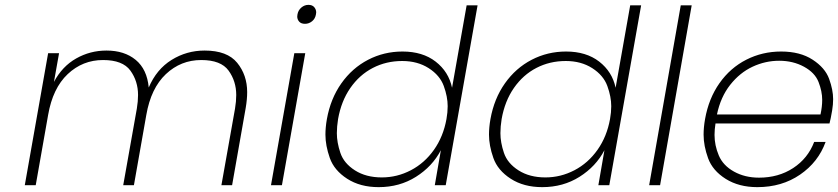

<svg xmlns="http://www.w3.org/2000/svg" viewBox="-20 -762 3448 790"><path d="M822 -554Q915 -554 956 -503.5Q997 -453 997 -383Q997 -353 991 -318L935 0H891L947 -315Q952 -345 952 -371Q952 -428 920.5 -471.5Q889 -515 808 -515Q724 -515 662.5 -457Q601 -399 582 -289L531 0H487L543 -315Q548 -345 548 -371Q548 -428 516.5 -471.5Q485 -515 404 -515Q320 -515 258.5 -457Q197 -399 178 -289L127 0H82L178 -543H223L202 -425Q236 -489 293.5 -521.5Q351 -554 418 -554Q492 -554 538.5 -515.5Q585 -477 592 -402Q624 -477 686 -515.5Q748 -554 822 -554Z M1235 -664Q1219 -664 1211 -673Q1203 -682 1203 -694Q1203 -699 1204 -703Q1207 -720 1220 -731Q1233 -742 1249 -742Q1265 -742 1273 -732.5Q1281 -723 1281 -711Q1281 -707 1280 -703Q1277 -685 1264 -674.5Q1251 -664 1235 -664ZM1236 -543 1140 0H1095L1191 -543Z M1325 -272Q1340 -356 1384.5 -419Q1429 -482 1494.5 -516Q1560 -550 1636 -550Q1719 -550 1772.5 -508.5Q1826 -467 1840 -401L1900 -740H1945L1814 0H1769L1794 -144Q1759 -77 1691.5 -34.5Q1624 8 1538 8Q1462 8 1408.5 -26.5Q1355 -61 1337 -112Q1319 -163 1319 -208Q1319 -238 1325 -272ZM1817 -272Q1822 -300 1822 -325Q1822 -364 1806 -408Q1790 -452 1744 -481.5Q1698 -511 1635 -511Q1569 -511 1514 -482.5Q1459 -454 1421.5 -400Q1384 -346 1371 -272Q1366 -241 1366 -214Q1366 -176 1380.5 -133Q1395 -90 1440.5 -61Q1486 -32 1551 -32Q1614 -32 1670.5 -61.5Q1727 -91 1765.5 -145.5Q1804 -200 1817 -272Z M1998 -272Q2013 -356 2057.5 -419Q2102 -482 2167.5 -516Q2233 -550 2309 -550Q2392 -550 2445.5 -508.5Q2499 -467 2513 -401L2573 -740H2618L2487 0H2442L2467 -144Q2432 -77 2364.5 -34.5Q2297 8 2211 8Q2135 8 2081.5 -26.5Q2028 -61 2010 -112Q1992 -163 1992 -208Q1992 -238 1998 -272ZM2490 -272Q2495 -300 2495 -325Q2495 -364 2479 -408Q2463 -452 2417 -481.5Q2371 -511 2308 -511Q2242 -511 2187 -482.5Q2132 -454 2094.5 -400Q2057 -346 2044 -272Q2039 -241 2039 -214Q2039 -176 2053.5 -133Q2068 -90 2113.5 -61Q2159 -32 2224 -32Q2287 -32 2343.5 -61.5Q2400 -91 2438.5 -145.5Q2477 -200 2490 -272Z M2826 -740 2696 0H2651L2781 -740Z M3404 -308Q3398 -272 3393 -254H2924Q2920 -229 2920 -207Q2920 -164 2937.5 -122.5Q2955 -81 3000 -56Q3045 -31 3103 -31Q3183 -31 3243.5 -70.5Q3304 -110 3330 -178H3377Q3347 -95 3272 -43.5Q3197 8 3096 8Q3020 8 2966 -26Q2912 -60 2893.5 -111Q2875 -162 2875 -208Q2875 -238 2881 -272Q2896 -357 2940.5 -420Q2985 -483 3051 -516.5Q3117 -550 3194 -550Q3272 -550 3323.5 -516.5Q3375 -483 3391.5 -437.5Q3408 -392 3408 -354Q3408 -332 3404 -308ZM3356 -291Q3363 -323 3363 -351Q3363 -386 3348 -424.5Q3333 -463 3288 -487.5Q3243 -512 3186 -512Q3129 -512 3076.5 -487.5Q3024 -463 2984.5 -413Q2945 -363 2930 -291Z"/></svg>

Font: Fz Poppins ExtLt
Style: Italic
Weight: 200
Italic angle: -10°
Designer: Ninad Kale (Devanagari), Jonny Pinhorn (Latin)
Foundry: Indian Type Foundry
Version: Vit hóa bi Vntype.Com & FontZin.Com